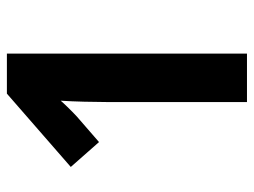

<svg xmlns="http://www.w3.org/2000/svg" viewBox="-112 -642 754 571"><g transform="rotate(-90 265.5 -357.0)"><path d="M391 0H247V-416Q247 -444 248 -483.5Q249 -523 251 -554Q248 -550 232.5 -534Q217 -518 204 -506L128 -440L54 -524L272 -714H391Z"/></g></svg>

Font: Noto Sans Gujarati SemiCondensed
Style: Bold
Weight: 700
Width: 4
Designer: Jelle Bosma - Monotype Design Team, Universal Thirst
Foundry: Monotype Imaging Inc.
Version: Version 2.106; ttfautohint (v1.8.4.7-5d5b)